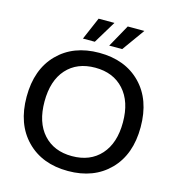

<svg xmlns="http://www.w3.org/2000/svg" viewBox="-133 -1050 1072 1171"><g transform="rotate(15 403.0 -464.0)"><path d="M403 9Q239 9 141 -91.5Q43 -192 43 -364Q43 -537 141.5 -637Q240 -737 403 -737Q567 -737 665 -637Q763 -537 763 -364Q763 -191 664.5 -91Q566 9 403 9ZM403 -85Q518 -85 584.5 -159Q651 -233 651 -364Q651 -495 584 -569Q517 -643 403 -643Q288 -643 222 -569.5Q156 -496 156 -364Q156 -232 222.5 -158.5Q289 -85 403 -85ZM283 -795 344 -937H444L358 -795ZM449 -795 528 -937H633L531 -795Z"/></g></svg>

Font: Mona Sans Medium
Style: Regular
Weight: 500
Designer: Deni Anggara
Foundry: GitHub
Version: Version 2.000;Glyphs 3.2.3 (3260)